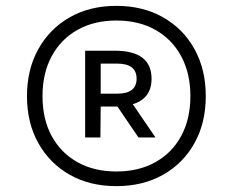

<svg xmlns="http://www.w3.org/2000/svg" viewBox="-20 -769 794 655"><path d="M377 -134Q286.5 -134 218 -172.8Q149.5 -211.5 110.8 -280.8Q72 -350 72 -441Q72 -532 110.8 -601.5Q149.5 -671 218 -710Q286.5 -749 377 -749Q467.5 -749 536.2 -710Q605 -671 643.5 -601.5Q682 -532 682 -441Q682 -350 643.5 -280.8Q605 -211.5 536.2 -172.8Q467.5 -134 377 -134ZM377 -184Q453.5 -184 510.2 -215.8Q567 -247.5 598.2 -305.2Q629.5 -363 629.5 -441Q629.5 -519 598.2 -577Q567 -635 510.2 -667Q453.5 -699 377 -699Q301 -699 244.2 -667Q187.5 -635 156.2 -577Q125 -519 125 -441Q125 -363 156.2 -305.2Q187.5 -247.5 244.2 -215.8Q301 -184 377 -184ZM270.5 -300V-596H371.5Q497 -596 497 -500.5Q497 -433 433 -413.5L510.5 -300H452.5L380.5 -405.5Q376 -405.5 371.5 -405.5H323.5L322.5 -300ZM323.5 -449.5H380Q446 -449.5 446 -500.5Q446 -552 380 -552H323.5Z"/></svg>

Font: Encode Sans Semi Expanded Medium
Style: Regular
Weight: 500
Width: 6
Designer: Multiple Designers
Foundry: Impallari Type
Version: Version 3.000; ttfautohint (v1.8.3) -l 8 -r 50 -G 200 -x 14 